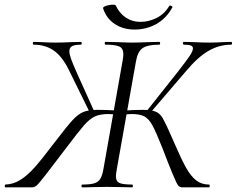

<svg xmlns="http://www.w3.org/2000/svg" viewBox="-45 -805 1017 825"><path d="M309 -12Q343 -12 360.5 -17.5Q378 -23 386.5 -37.5Q395 -52 400 -82L482 -545Q485 -560 485 -572Q485 -597 468 -605Q451 -613 409 -613Q405 -613 405 -619Q405 -625 409 -625L458 -624Q500 -622 522 -622Q548 -622 594 -624L639 -625Q643 -625 643 -619Q643 -613 639 -613Q589 -613 567.5 -598Q546 -583 539 -540L457 -79Q453 -53 453 -48Q453 -26 468 -19Q483 -12 523 -12Q526 -12 526 -6Q526 0 523 0Q494 0 477 -1L415 -2L353 -1Q337 0 309 0Q305 0 305 -6Q305 -12 309 -12ZM-22 -12Q12 -13 42.5 -32Q73 -51 104.5 -86.5Q136 -122 188 -191Q243 -263 267 -289Q291 -315 313.5 -324Q336 -333 376 -333Q407 -333 462 -330L459 -312Q450 -313 440.5 -314Q431 -315 421 -315Q385 -315 362.5 -304.5Q340 -294 315.5 -266Q291 -238 237 -166Q184 -96 152.5 -55.5Q121 -15 112 -7.5Q103 0 92 0H-22Q-25 0 -24.5 -6Q-24 -12 -22 -12ZM100 -613Q96 -613 96 -619Q96 -625 100 -625L133 -624Q165 -622 194 -622Q224 -622 262 -624L302 -625Q306 -625 306 -619Q306 -613 302 -613Q276 -613 264.5 -606.5Q253 -600 253 -585Q253 -573 260 -553Q267 -533 283 -497L360 -326L343 -317L252 -502Q223 -562 186.5 -587.5Q150 -613 100 -613ZM652 -171Q625 -239 609.5 -267Q594 -295 575 -305Q556 -315 520 -315Q510 -315 500 -314Q490 -313 481 -312L483 -330Q540 -333 568 -333Q606 -333 624.5 -325Q643 -317 655 -296Q667 -275 691 -220Q696 -210 706 -186Q735 -119 755 -83.5Q775 -48 798 -30Q821 -12 853 -12Q856 -12 856 -6Q856 0 853 0H738Q727 0 720.5 -8Q714 -16 696.5 -58Q679 -100 652 -171ZM584 -326 721 -499Q757 -545 770.5 -565.5Q784 -586 784 -597Q784 -606 775 -609.5Q766 -613 745 -613Q741 -613 741 -619Q741 -625 745 -625L788 -624Q824 -622 853 -622Q883 -622 915 -624L948 -625Q952 -625 952 -619Q952 -613 948 -613Q897 -613 851 -586.5Q805 -560 754 -499L598 -317ZM398 -769Q396 -775 411 -780Q426 -785 440 -785Q451 -785 452 -782Q468 -748 495.5 -729.5Q523 -711 559 -711Q594 -711 628 -728Q662 -745 682 -779Q683 -781 686 -781Q690 -781 693.5 -778.5Q697 -776 696 -774Q670 -726 627 -702Q584 -678 534 -678Q484 -678 448 -702Q412 -726 398 -769Z"/></svg>

Font: Cormorant Infant
Style: Italic
Weight: 400
Italic angle: -10°
Designer: Christian Thalmann (Catharsis Fonts)
Foundry: Catharsis Fonts
Version: Version 4.000